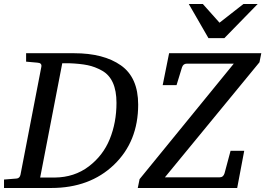

<svg xmlns="http://www.w3.org/2000/svg" viewBox="-35 -936 1321 956"><path d="M653 -415Q653 -231 532.5 -115.5Q412 0 220 0H-15V-42L47 -47Q63 -48 67 -66L171 -604Q174 -623 151 -624L95 -629V-671H334Q481 -671 567 -610.5Q653 -550 653 -415ZM545 -424Q545 -484 527 -524Q509 -564 473.5 -584Q438 -604 401 -611.5Q364 -619 311 -621H275L165 -52H238Q335 -53 406.5 -107Q478 -161 511.5 -243.5Q545 -326 545 -424ZM1266 -671 1257 -626 786 -53H1058Q1077 -53 1083 -73L1113 -185H1181L1146 0H651L660 -44L1129 -619H895Q877 -619 871 -600L844 -512H775L807 -671ZM1248 -916 1082 -746H1003L905 -916H975L1058 -823L1177 -916Z"/></svg>

Font: Veleka
Style: Italic
Weight: 400
Italic angle: -12°
Designer: Stefan Peev, Context Ltd, 2016; SIL International, 1997-2014.
Foundry: Stefan Peev, Context Ltd, 2016
Version: Version 1.000